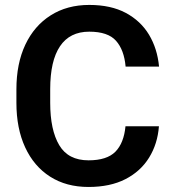

<svg xmlns="http://www.w3.org/2000/svg" viewBox="-20 -741 694 771"><path d="M483.9 -233.9H618.2Q612.8 -163.1 578.6 -107.9Q544.4 -52.7 483.4 -21.5Q422.4 9.8 335.4 9.8Q246.1 9.8 181.2 -31.7Q116.2 -73.2 81.1 -149.2Q45.9 -225.1 45.9 -328.1V-382.3Q45.9 -485.8 81.8 -561.8Q117.7 -637.7 183.6 -679.4Q249.5 -721.2 338.4 -721.2Q425.3 -721.2 485.1 -689.2Q544.9 -657.2 578.4 -601.6Q611.8 -545.9 618.7 -473.6H484.4Q478.5 -540.5 446 -577.1Q413.6 -613.8 338.4 -613.8Q260.3 -613.8 220.9 -555.2Q181.6 -496.6 181.6 -383.3V-328.1Q181.6 -219.2 217.8 -158.2Q253.9 -97.2 335.4 -97.2Q409.2 -97.2 443.4 -131.8Q477.5 -166.5 483.9 -233.9Z"/></svg>

Font: Vazirmatn RD FD SemiBold
Style: Regular
Weight: 600
Designer: Saber Rastikerdar
Foundry: Saber Rastikerdar
Version: Version 33.003